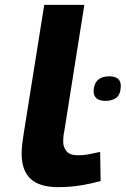

<svg xmlns="http://www.w3.org/2000/svg" viewBox="-20 -760 517 790"><path d="M162 -740H327L244 -217Q242 -209 241 -199Q240 -189 240 -177Q240 -155 253.5 -138Q267 -121 302 -121Q324 -121 344.5 -125Q365 -129 392 -135L394 -15Q354 -4 310.5 3Q267 10 219 10Q142 10 105.5 -24.5Q69 -59 69 -128Q69 -147 71.5 -167.5Q74 -188 77 -207ZM365 -386Q367 -417 383.5 -431.5Q400 -446 429 -446Q478 -446 477 -405Q476 -372 459.5 -358.5Q443 -345 414 -345Q365 -345 365 -386Z"/></svg>

Font: Georama Extra Expanded SemiBold
Style: Italic
Weight: 600
Width: 8
Italic angle: -9°
Designer: Jean-Baptiste Levee
Foundry: Production Type
Version: Version 1.000